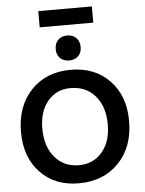

<svg xmlns="http://www.w3.org/2000/svg" viewBox="-68 -1141 907 1203"><g transform="rotate(-5 385.5 -539.5)"><path d="M219 -986V-1088H556V-986ZM386 -763Q350 -763 328.5 -784Q307 -805 307 -841Q307 -877 328.5 -898.5Q350 -920 386 -920Q421 -920 442.5 -898.5Q464 -877 464 -841Q464 -805 442.5 -784Q421 -763 386 -763ZM378 9Q228 9 136.5 -87.5Q45 -184 45 -342Q45 -505 139.5 -604.5Q234 -704 389 -704Q540 -704 633 -607.5Q726 -511 726 -353Q726 -190 630.5 -90.5Q535 9 378 9ZM389 -104Q480 -104 535.5 -169.5Q591 -235 591 -342Q591 -455 533 -522.5Q475 -590 378 -590Q289 -590 234.5 -525Q180 -460 180 -353Q180 -240 237.5 -172Q295 -104 389 -104Z"/></g></svg>

Font: Cantarell
Style: Bold
Weight: 700
Designer: Dave Crossland, Nikolaus Waxweiler, Florian Fecher, Jacques Le Bailly, Eben Sorkin, Alexei Vanyashin, Alexios Zavras, Em
Version: Version 0.303